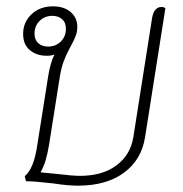

<svg xmlns="http://www.w3.org/2000/svg" viewBox="-20 -576 577 606"><path d="M502 -550 438 -144Q427 -72 371.5 -31Q316 10 226 10Q193 10 149 3Q88 -4 62 -4L58 -20Q87 -43 98 -120L132 -335Q139 -379 152 -404Q143 -400 127 -400Q96 -400 74.5 -417.5Q53 -435 53 -469Q53 -506 79.5 -531Q106 -556 147 -556Q182 -556 203 -538Q224 -520 224 -491Q224 -476 219 -463Q214 -450 207.5 -438Q201 -426 199 -422Q188 -401 181 -382.5Q174 -364 169 -335L135 -120Q130 -90 124 -70Q118 -50 108 -32Q123 -31 160 -27Q208 -21 233 -21Q303 -21 347.5 -54Q392 -87 401 -144L460 -519Q466 -554 490 -554Q497 -554 502 -550ZM132 -429Q156 -429 172 -445Q188 -461 188 -485Q188 -505 176 -515.5Q164 -526 145 -526Q121 -526 105 -510Q89 -494 89 -470Q89 -450 101 -439.5Q113 -429 132 -429Z"/></svg>

Font: Thasadith
Style: Italic
Weight: 400
Italic angle: -9°
Designer: Cadson Demak Co.,Ltd.
Foundry: Cadson Demak Co.,Ltd.
Version: Version 1.000; ttfautohint (v1.6)